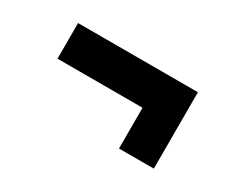

<svg xmlns="http://www.w3.org/2000/svg" viewBox="-56 -591 743 616"><g transform="rotate(30 316.0 -283.5)"><path d="M538 -142H409V-293H94V-425H538Z"/></g></svg>

Font: Wix Madefor Text ExtraBold
Style: Regular
Weight: 800
Designer: Dalton Maag Ltd
Foundry: Dalton Maag Ltd
Version: Version 3.100